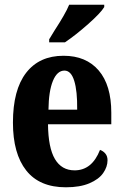

<svg xmlns="http://www.w3.org/2000/svg" viewBox="-20 -786 525 816"><path d="M35 -265Q35 -404 91 -476.5Q147 -549 250 -549Q346 -549 399.5 -486.5Q453 -424 453 -307V-258H184Q185 -158 213.5 -110Q242 -62 297 -62Q371 -62 405 -149Q419 -144 428 -133Q437 -122 437 -105Q437 -77 418.5 -50.5Q400 -24 360 -7Q320 10 260 10Q148 10 91.5 -61.5Q35 -133 35 -265ZM308 -320Q309 -399 295.5 -442.5Q282 -486 254 -486Q223 -486 205 -442.5Q187 -399 186 -320ZM189 -619Q217 -665 216 -663Q233 -689 249.5 -717.5Q266 -746 274 -766H423V-756Q408 -731 355 -684Q302 -637 256 -606H189Z"/></svg>

Font: Noto Serif CondExtraBold
Style: Regular
Weight: 800
Width: 3
Designer: Monotype Design Team
Foundry: Monotype Imaging Inc.
Version: Version 1.001